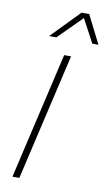

<svg xmlns="http://www.w3.org/2000/svg" viewBox="-98 -937 553 985"><g transform="rotate(10 179.0 -445.0)"><path d="M230 -660 77 0H41L194 -660ZM284 -890 358 -743H326L261 -865L139 -743H101L244 -890Z"/></g></svg>

Font: Kantumruy Pro ExtraLight
Style: Italic
Weight: 250
Italic angle: -13°
Version: Version 1.002